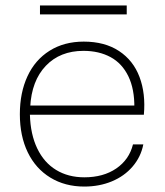

<svg xmlns="http://www.w3.org/2000/svg" viewBox="-20 -678 605 706"><path d="M53 -258Q53 -337 81 -397.5Q109 -458 162.5 -491.5Q216 -525 288 -525Q365 -525 417.5 -490.5Q470 -456 493 -395Q516 -334 509 -256H90Q92 -184 117 -132Q142 -80 186.5 -53Q231 -26 290 -26Q360 -26 407.5 -58.5Q455 -91 469 -147H507Q498 -101 467.5 -65.5Q437 -30 391 -11Q345 8 290 8Q219 8 165 -25Q111 -58 82 -118Q53 -178 53 -258ZM86 -290H479L474 -281Q475 -350 452 -397.5Q429 -445 386.5 -468Q344 -491 287 -491Q201 -491 148.5 -436Q96 -381 91 -284ZM127 -658H446V-625H127Z"/></svg>

Font: Mona Sans VF XLt
Style: Regular
Weight: 200
Designer: Deni Anggara
Foundry: GitHub
Version: Version 2.000;Glyphs 3.2.3 (3260)